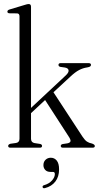

<svg xmlns="http://www.w3.org/2000/svg" viewBox="-20 -750 502 975"><path d="M33 0Q21.5 0 21.5 -9Q21.5 -16.5 33 -20L61.5 -24Q79 -27 79 -45.5V-667Q79 -681 67.5 -682L27 -682.5Q17.5 -683.5 17.5 -691Q17.5 -698.5 29 -702L105.5 -725Q119 -729.5 125.5 -729.5Q137.5 -729.5 137.5 -716V-202L315 -368Q330 -382.5 328.2 -393.2Q326.5 -404 310 -407L286 -410.5Q277 -413 277 -420.5Q277 -429.5 289 -429.5H429.5Q442 -429.5 442 -420.5Q442 -416 438.2 -412.8Q434.5 -409.5 422 -407.5Q401 -404.5 381.5 -394.2Q362 -384 338 -361.5L251.5 -281.5L399 -56Q411 -38 421.5 -31Q432 -24 447.5 -21Q461.5 -16 461.5 -8.5Q461.5 0 450 0H299.5Q288.5 0 288.5 -9Q288.5 -16 298 -18.5L321.5 -22Q336 -24.5 338 -32.8Q340 -41 327 -59.5L209 -242L137.5 -175.5V-45.5Q137.5 -27 155 -23.5L184 -19Q193.5 -16.5 193.5 -9Q193.5 0 182.5 0ZM237 123Q219 123 209.8 113Q200.5 103 200.5 88.5Q200.5 72 211.2 61.5Q222 51 238 51Q256.5 51 268.2 65.5Q280 80 280 110Q280 147.5 261 172Q242 196.5 209 205Q199 208 196.5 201Q194.5 193 203.5 190.5Q229.5 183 244 166.5Q258.5 150 258.5 134Q258.5 123 249 123Z"/></svg>

Font: Fraunces 144pt Soft Light
Style: Regular
Weight: 300
Version: Version 1.000;[0bf87f6ff]